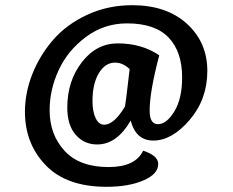

<svg xmlns="http://www.w3.org/2000/svg" viewBox="-20 -610 895 739"><path d="M354 -54Q304 -54 271.5 -91Q239 -128 239 -196Q239 -298 295 -370.5Q351 -443 433 -443Q526 -443 593 -397Q556 -258 556 -184Q556 -132 588 -132Q621 -132 651 -181Q681 -230 681 -312Q681 -411 629 -465.5Q577 -520 469 -520Q381 -520 311 -468Q241 -416 206 -340.5Q171 -265 171 -186Q171 -92 228.5 -29.5Q286 33 398 33Q501 33 531 -30Q589 -11 589 21Q589 60 532 84.5Q475 109 390 109Q236 109 156 26Q76 -57 76 -180Q76 -253 104.5 -325Q133 -397 184.5 -456.5Q236 -516 315.5 -553Q395 -590 489 -590Q621 -590 699.5 -518.5Q778 -447 778 -337Q778 -228 710 -148.5Q642 -69 570 -69Q503 -69 483 -146Q430 -54 354 -54ZM461 -200Q465 -223 471 -276.5Q477 -330 479 -344Q453 -369 423 -369Q385 -369 360.5 -328.5Q336 -288 336 -221Q336 -181 348 -155.5Q360 -130 381 -130Q419 -130 461 -200Z"/></svg>

Font: Overlock
Style: Bold
Weight: 700
Designer: Dario Muhafara
Foundry: Dario Manuel Muhafara
Version: Version 1.002